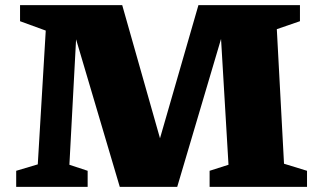

<svg xmlns="http://www.w3.org/2000/svg" viewBox="-20 -727 1254 747"><path d="M1085 -90 1174.5 -62.5V0H795.5V-62.5L869 -86L840 -575.5L669.5 0H446L276 -574L250 -86L321 -62.5V0H43V-62.5L127 -87.5L158 -608L58 -644.5V-707H455.5L602.5 -189L752 -707H1147V-644.5L1057 -613.5Z"/></svg>

Font: Newsreader Caption
Style: Bold
Weight: 700
Designer: Hugues Gentile
Foundry: Production Type
Version: Version 1.001